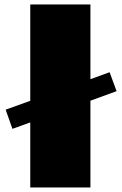

<svg xmlns="http://www.w3.org/2000/svg" viewBox="-20 -826 539 846"><path d="M113.3 -286.6 34.7 -258.3 4.9 -342.8 113.3 -381.8V-806.2H378.4V-477.1L462.9 -507.8L493.7 -424.3L378.4 -382.3V0H113.3Z"/></svg>

Font: Poller One
Style: Regular
Weight: 400
Designer: Yvonne Schttler
Foundry: Yvonne Schttler
Version: Version 1.002